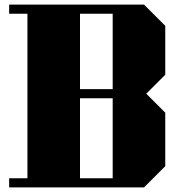

<svg xmlns="http://www.w3.org/2000/svg" viewBox="-20 -820 793 840"><path d="M610 0 703 -93V-327L620 -410L703 -493V-707L610 -800H20V-760H100V-40H20V0ZM330 -760H473V-430H330ZM330 -390H473V-40H330Z"/></svg>

Font: Kumar One
Style: Regular
Weight: 400
Designer: Parimal Parmar
Foundry: Indian Type Foundry
Version: Version 1.001;PS 1.001;hotconv 1.0.88;makeotf.lib2.5.647800